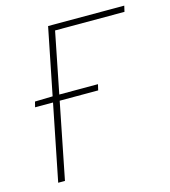

<svg xmlns="http://www.w3.org/2000/svg" viewBox="-101 -741 728 823"><g transform="rotate(-15 263.0 -330.0)"><path d="M44 -338 50 -362 132 -364H330L324 -338ZM56 0 188 -660H526L520 -634H212L86 0Z"/></g></svg>

Font: Source Sans Variable
Style: Italic
Weight: 200
Italic angle: -11°
Designer: Paul D. Hunt
Foundry: Adobe Systems Incorporated
Version: Version 3.006;hotconv 1.0.111;makeotfexe 2.5.65597